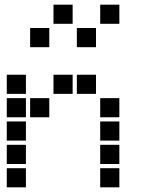

<svg xmlns="http://www.w3.org/2000/svg" viewBox="-20 -811 640 822"><path d="M210 -791Q209 -791 209 -791Q209 -791 209 -790V-710Q209 -709 209 -709Q209 -709 210 -709H290Q291 -709 291 -709Q291 -709 291 -710V-790Q291 -791 291 -791Q291 -791 290 -791ZM410 -791Q409 -791 409 -791Q409 -791 409 -790V-710Q409 -709 409 -709Q409 -709 410 -709H490Q491 -709 491 -709Q491 -709 491 -710V-790Q491 -791 491 -791Q491 -791 490 -791ZM110 -691Q109 -691 109 -691Q109 -691 109 -690V-610Q109 -609 109 -609Q109 -609 110 -609H190Q191 -609 191 -609Q191 -609 191 -610V-690Q191 -691 191 -691Q191 -691 190 -691ZM310 -691Q309 -691 309 -691Q309 -691 309 -690V-610Q309 -609 309 -609Q309 -609 310 -609H390Q391 -609 391 -609Q391 -609 391 -610V-690Q391 -691 391 -691Q391 -691 390 -691ZM10 -491Q9 -491 9 -491Q9 -491 9 -490V-410Q9 -409 9 -409Q9 -409 10 -409H90Q91 -409 91 -409Q91 -409 91 -410V-490Q91 -491 91 -491Q91 -491 90 -491ZM210 -491Q209 -491 209 -491Q209 -491 209 -490V-410Q209 -409 209 -409Q209 -409 210 -409H290Q291 -409 291 -409Q291 -409 291 -410V-490Q291 -491 291 -491Q291 -491 290 -491ZM310 -491Q309 -491 309 -491Q309 -491 309 -490V-410Q309 -409 309 -409Q309 -409 310 -409H390Q391 -409 391 -409Q391 -409 391 -410V-490Q391 -491 391 -491Q391 -491 390 -491ZM10 -391Q9 -391 9 -391Q9 -391 9 -390V-310Q9 -309 9 -309Q9 -309 10 -309H90Q91 -309 91 -309Q91 -309 91 -310V-390Q91 -391 91 -391Q91 -391 90 -391ZM110 -391Q109 -391 109 -391Q109 -391 109 -390V-310Q109 -309 109 -309Q109 -309 110 -309H190Q191 -309 191 -309Q191 -309 191 -310V-390Q191 -391 191 -391Q191 -391 190 -391ZM410 -391Q409 -391 409 -391Q409 -391 409 -390V-310Q409 -309 409 -309Q409 -309 410 -309H490Q491 -309 491 -309Q491 -309 491 -310V-390Q491 -391 491 -391Q491 -391 490 -391ZM10 -291Q9 -291 9 -291Q9 -291 9 -290V-210Q9 -209 9 -209Q9 -209 10 -209H90Q91 -209 91 -209Q91 -209 91 -210V-290Q91 -291 91 -291Q91 -291 90 -291ZM410 -291Q409 -291 409 -291Q409 -291 409 -290V-210Q409 -209 409 -209Q409 -209 410 -209H490Q491 -209 491 -209Q491 -209 491 -210V-290Q491 -291 491 -291Q491 -291 490 -291ZM10 -191Q9 -191 9 -191Q9 -191 9 -190V-110Q9 -109 9 -109Q9 -109 10 -109H90Q91 -109 91 -109Q91 -109 91 -110V-190Q91 -191 91 -191Q91 -191 90 -191ZM410 -191Q409 -191 409 -191Q409 -191 409 -190V-110Q409 -109 409 -109Q409 -109 410 -109H490Q491 -109 491 -109Q491 -109 491 -110V-190Q491 -191 491 -191Q491 -191 490 -191ZM10 -91Q9 -91 9 -91Q9 -91 9 -90V-10Q9 -9 9 -9Q9 -9 10 -9H90Q91 -9 91 -9Q91 -9 91 -10V-90Q91 -91 91 -91Q91 -91 90 -91ZM410 -91Q409 -91 409 -91Q409 -91 409 -90V-10Q409 -9 409 -9Q409 -9 410 -9H490Q491 -9 491 -9Q491 -9 491 -10V-90Q491 -91 491 -91Q491 -91 490 -91Z"/></svg>

Font: Doto ExtraBold
Style: Regular
Weight: 800
Monospace: yes
Version: Version 1.000